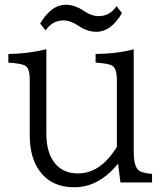

<svg xmlns="http://www.w3.org/2000/svg" viewBox="-20 -767 680 807"><path d="M171.9 -639.2 148.9 -668Q195.3 -747.1 256.8 -747.1Q294.4 -747.1 335 -719.7Q365.2 -699.2 394.5 -699.2Q441.9 -699.2 469.7 -741.2L492.7 -711.9Q446.3 -633.3 385.3 -633.3Q347.7 -633.3 312 -657.2Q276.4 -681.2 247.1 -681.2Q199.7 -681.2 171.9 -639.2ZM619.1 0H486.3L476.1 -79.1Q396 20 292.5 20Q183.6 20 134.3 -67.4Q105 -119.6 105 -200.2V-433.1Q105 -478 86.9 -490.2Q71.8 -500 15.1 -503.9V-540Q55.2 -540.5 95 -545.4Q134.8 -550.3 174.8 -560.1V-204.1Q174.8 -122.1 213.9 -77.1Q248.5 -38.1 307.6 -38.1Q403.3 -38.1 471.2 -149.9V-433.1Q471.2 -478.5 451.2 -491.2Q437.5 -500 381.8 -503.9V-540Q472.2 -541 542 -560.1V-130.9Q542 -74.7 558.6 -55.2Q571.8 -39.6 619.1 -36.1Z"/></svg>

Font: BIZ UDPMincho
Style: Regular
Weight: 400
Designer: TypeBank Co., Ltd.
Foundry: Morisawa Inc.
Version: Version 1.06